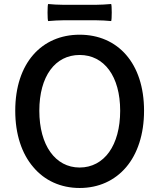

<svg xmlns="http://www.w3.org/2000/svg" viewBox="-20 -923 794 957"><path d="M146 -90C202 -23 283 14 377 14C472 14 552 -23 609 -90C665 -156 698 -253 698 -371C698 -608 567 -750 377 -750C188 -750 56 -609 56 -371C56 -253 89 -156 146 -90ZM231 -165C196 -214 176 -285 176 -371C176 -543 255 -649 377 -649C499 -649 579 -543 579 -371C579 -285 559 -214 524 -165C489 -116 438 -88 377 -88C316 -88 266 -116 231 -165ZM377 -899H298C272 -899 239 -901 220 -903C216 -899 216 -822 220 -818C246 -820 272 -822 298 -822H377H456C482 -822 515 -820 534 -818C538 -822 538 -899 534 -903C508 -901 482 -899 456 -899H377Z"/></svg>

Font: GenSekiGothic2 TW M
Style: Regular
Weight: 500
Version: Version 2.100;PS 2.1;hotconv 16.6.51;makeotf.lib2.5.65220 DE